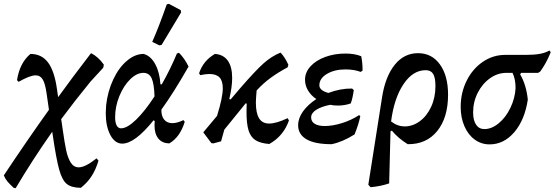

<svg xmlns="http://www.w3.org/2000/svg" viewBox="-60 -743 2900 1004"><path d="M413 -316Q332 -217 260 -120L268 -65Q278 6 286.5 45Q295 84 310.5 108Q326 132 352 132Q386 132 445 85L455 97Q441 144 419 178Q397 212 363 239Q315 239 290 219.5Q265 200 249.5 144Q234 88 216 -35L213 -54Q109 94 22 241L11 239Q-11 218 -22 205Q-33 192 -40 174Q81 -8 196 -169L184 -252Q177 -304 164 -326.5Q151 -349 126 -349Q97 -349 37 -315L29 -324Q43 -414 99 -461Q158 -461 191.5 -416Q225 -371 238 -276L244 -235Q316 -335 416 -465Q453 -447 483 -405L480 -389Z M841 -99Q867 -99 899 -115L906 -106Q881 -25 825 7Q788 6 768 -18.5Q748 -43 748 -87Q748 -102 749 -110L743 -114Q645 8 579 8Q541 8 517 -37Q493 -82 493 -152Q493 -165 495 -193Q503 -265 532 -327Q561 -389 603.5 -425Q646 -461 691 -461Q728 -451 751.5 -408Q775 -365 779 -302H786Q831 -381 865 -463L876 -467Q905 -438 926 -395Q846 -255 784 -170Q783 -136 798.5 -117.5Q814 -99 841 -99ZM748 -239Q746 -305 733 -333.5Q720 -362 690 -362Q655 -362 620.5 -328Q586 -294 564 -240Q542 -186 542 -130Q542 -102 550 -87Q558 -72 573 -72Q605 -72 651.5 -117Q698 -162 748 -239ZM785 -508 773 -506 736 -524Q771 -603 812 -720L823 -723L885 -690L887 -678Z M1451 -113Q1422 -31 1348 10Q1301 6 1276 -10Q1251 -26 1240 -60.5Q1229 -95 1229 -159Q1229 -186 1230 -201L1225 -203L1113 -65L1096 -4L1055 7L1045 5L1003 -51L1075 -137Q1105 -234 1105 -281Q1105 -320 1088 -338Q1071 -356 1035 -356Q1014 -356 987 -350L981 -360Q1003 -426 1064 -461Q1108 -458 1131 -426Q1154 -394 1154 -335Q1154 -288 1139 -225L1146 -223L1197 -283Q1276 -374 1318 -411.5Q1360 -449 1407 -468Q1430 -444 1448 -404L1444 -391Q1392 -363 1354 -335Q1316 -307 1282 -270Q1278 -224 1278 -207Q1278 -151 1295 -124Q1312 -97 1347 -97Q1385 -97 1444 -125Z M1610 -297Q1610 -270 1657 -257Q1721 -281 1781 -280L1790 -272Q1784 -228 1774 -202Q1742 -191 1707 -191Q1684 -191 1667 -195Q1621 -186 1594 -169Q1567 -152 1567 -129Q1567 -107 1586 -95.5Q1605 -84 1638 -84Q1679 -84 1727.5 -99Q1776 -114 1818 -141L1824 -136Q1816 -94 1794 -40Q1730 0 1674 11Q1587 11 1543 -14.5Q1499 -40 1499 -88Q1499 -125 1524.5 -160.5Q1550 -196 1594 -225Q1567 -243 1551 -269.5Q1535 -296 1535 -326Q1535 -365 1564 -396.5Q1593 -428 1641.5 -445.5Q1690 -463 1746 -463Q1794 -463 1829 -449Q1836 -414 1836 -374L1826 -367Q1793 -380 1746 -380Q1689 -380 1649.5 -356.5Q1610 -333 1610 -297Z M2283 -248Q2283 -128 2226.5 -58Q2170 12 2072 11Q2022 -20 1989 -60L1982 -56L1975 216Q1931 231 1878 236L1866 223L1938 -235Q1955 -343 2004 -404Q2053 -465 2126 -465Q2198 -465 2240.5 -406Q2283 -347 2283 -248ZM2057 -82Q2098 -82 2135 -109Q2172 -136 2194.5 -184.5Q2217 -233 2217 -293Q2217 -337 2205 -356.5Q2193 -376 2166 -376Q2099 -376 2050 -303Q2001 -230 1985 -108Q2018 -82 2057 -82Z M2820 -470Q2805 -434 2792.5 -412Q2780 -390 2765 -369L2754 -362H2665L2660 -354Q2692 -300 2700 -222Q2684 -116 2629.5 -52Q2575 12 2500 12Q2457 12 2422.5 -13Q2388 -38 2368.5 -83Q2349 -128 2349 -184Q2349 -258 2380 -320.5Q2411 -383 2464.5 -419.5Q2518 -456 2582 -456H2689Q2734 -456 2763.5 -461.5Q2793 -467 2813 -479ZM2620 -362H2588Q2542 -362 2502 -333.5Q2462 -305 2438 -257.5Q2414 -210 2414 -155Q2414 -114 2429.5 -91Q2445 -68 2473 -68Q2511 -68 2548 -98.5Q2585 -129 2609 -179Q2633 -229 2636 -282Q2636 -330 2620 -362Z"/></svg>

Font: Alegreya Medium
Style: Italic
Weight: 500
Italic angle: -7°
Designer: Juan Pablo del Peral
Foundry: Huerta Tipografica
Version: Version 2.008; ttfautohint (v1.8)